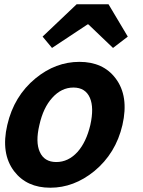

<svg xmlns="http://www.w3.org/2000/svg" viewBox="-20 -863 666 897"><path d="M46 -63Q-17 -146 14 -279Q45 -414 146 -497Q240 -574 351 -574Q462 -574 520 -497Q583 -414 552 -279Q521 -146 420 -63Q325 14 215 14Q105 14 46 -63ZM342 -153Q383 -199 402 -279Q420 -360 400 -406Q379 -454 323 -454Q267 -454 224 -406Q182 -360 164 -279Q145 -199 166 -153Q187 -106 243 -106Q299 -106 342 -153ZM338 -843H487L577 -692L508 -639L393 -749H389L223 -639L179 -692Z"/></svg>

Font: KaiGen Gothic CN Bold
Style: Bold
Weight: 700
Designer: Ryoko NISHIZUKA  (kana & ideographs); Paul D. Hunt (Latin, Greek & Cyrillic); Wenlong ZHANG  (bopomofo); Sandoll Communi
Foundry: Adobe Systems Incorporated
Version: Version 1.002.20150501